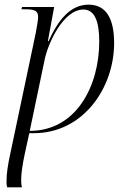

<svg xmlns="http://www.w3.org/2000/svg" viewBox="-20 -566 552 826"><path d="M11 240H74C72 230 71 220 71 209C71 182 76 145 87 94L106 7C113 7 118 7 125 7C339 7 471 -189 471 -381C471 -490 434 -546 361 -546C284 -546 231 -482 189 -389H186L213 -536H75L72 -526H88C129 -526 144 -520 144 -493C144 -481 139 -452 134 -425L26 87C14 140 8 182 8 213C8 223 8 231 11 240ZM108 -3 172 -309C187 -382 253 -525 339 -525C387 -525 407 -474 407 -388C407 -196 308 -3 108 -3Z"/></svg>

Font: Noto Serif Display SemiCondensed Light
Style: Italic
Weight: 300
Width: 4
Italic angle: -12°
Designer: Monotype Design Team
Foundry: Monotype Imaging Inc.
Version: Version 2.009